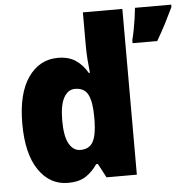

<svg xmlns="http://www.w3.org/2000/svg" viewBox="-54 -813 871 877"><g transform="rotate(-5 381.5 -375.0)"><path d="M223 10Q140 10 89 -64.5Q38 -139 38 -277Q38 -415 89.5 -489Q141 -563 226 -563Q275 -563 307 -541.5Q339 -520 361 -482H366Q363 -509 360.5 -542Q358 -575 358 -603V-760H539V0H400L366 -64H358Q336 -31 305 -10.5Q274 10 223 10ZM292 -135Q333 -135 350 -165.5Q367 -196 368 -261V-282Q368 -348 351.5 -381.5Q335 -415 291 -415Q259 -415 240 -380.5Q221 -346 221 -276Q221 -203 240.5 -169Q260 -135 292 -135ZM763 -749Q745 -711 727 -676Q709 -641 685 -600H572V-614Q577 -633 582 -659Q587 -685 591 -712Q595 -739 597 -760H763Z"/></g></svg>

Font: Noto Sans Lao UI SemCond Blk
Style: Regular
Weight: 900
Width: 4
Designer: Monotype Design Team
Foundry: Monotype Imaging Inc.
Version: Version 2.000; ttfautohint (v1.8.4.7-5d5b)